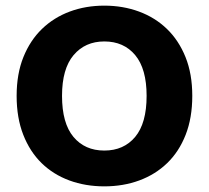

<svg xmlns="http://www.w3.org/2000/svg" viewBox="-20 -644 740 681"><path d="M662 -304Q662 -226 638.5 -166Q615 -106 573 -65.5Q531 -25 474 -4Q417 17 350 17Q283 17 226 -4Q169 -25 127.5 -65.5Q86 -106 62.5 -166Q39 -226 39 -304Q39 -382 63 -441.5Q87 -501 129 -541.5Q171 -582 227.5 -603Q284 -624 350 -624Q416 -624 473 -603Q530 -582 572 -541.5Q614 -501 638 -441.5Q662 -382 662 -304ZM500 -304Q500 -400 459.5 -448.5Q419 -497 350 -497Q282 -497 241 -448.5Q200 -400 200 -304Q200 -207 240.5 -158.5Q281 -110 350 -110Q419 -110 459.5 -158.5Q500 -207 500 -304Z"/></svg>

Font: Baloo 2
Style: Bold
Weight: 700
Designer: Sarang Kulkarni and Ek Type
Foundry: Ek Type
Version: Version 1.640;hotconv 1.0.111;makeotfexe 2.5.65597; ttfautoh